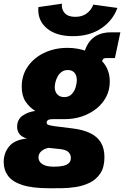

<svg xmlns="http://www.w3.org/2000/svg" viewBox="-66 -795 659 1019"><path d="M195.3 204.1Q106 204.1 53 187Q0 169.9 -23.2 138.4Q-46.4 106.9 -46.4 64.9Q-46.4 17.1 -17.3 -18.1Q11.7 -53.2 76.2 -59.6Q46.9 -69.3 35.9 -85.4Q24.9 -101.6 24.9 -121.6Q24.9 -161.1 54.2 -181.4Q83.5 -201.7 121.1 -206.1Q89.8 -225.6 69.6 -256.1Q49.3 -286.6 49.3 -335Q49.3 -396 81.8 -442.4Q114.3 -488.8 169.4 -514.9Q224.6 -541 292 -541Q351.1 -541 402.3 -520.3Q453.6 -499.5 485.1 -459.5Q516.6 -419.4 516.6 -361.8Q516.6 -317.9 497.8 -281.5Q479 -245.1 445.8 -218.5Q412.6 -191.9 369.4 -177.2Q326.2 -162.6 277.3 -162.6H211.9Q195.3 -162.6 188.5 -157.5Q181.6 -152.3 181.6 -144Q181.6 -136.2 189.7 -132.6Q197.8 -128.9 226.1 -125L319.8 -113.3Q376.5 -106.4 413.8 -87.9Q451.2 -69.3 469.7 -38.1Q488.3 -6.8 488.3 39.1Q488.3 93.3 466.1 126Q443.8 158.7 408.9 175.3Q374 191.9 335 197.8Q295.9 203.6 261 203.9Q226.1 204.1 204.6 204.1ZM213.9 89.4H226.6Q249 89.4 268.1 85.4Q287.1 81.5 298.6 71.5Q310.1 61.5 310.1 42.5Q310.1 24.9 297.1 12Q284.2 -1 247.6 -4.4L190.9 -10.3Q165.5 -4.4 151.9 8.8Q138.2 22 138.2 40.5Q138.2 62.5 158.7 75.9Q179.2 89.4 213.9 89.4ZM274.9 -279.8Q300.3 -279.8 314.9 -295.7Q329.6 -311.5 335.7 -332.8Q341.8 -354 341.8 -369.6Q341.8 -385.3 336.4 -397.5Q331.1 -409.7 320.3 -416.5Q309.6 -423.3 293.9 -423.3Q274.9 -423.3 261.7 -413.8Q248.5 -404.3 240.5 -389.9Q232.4 -375.5 228.5 -360.1Q224.6 -344.7 224.6 -333Q224.6 -316.9 230.7 -304.9Q236.8 -293 248 -286.4Q259.3 -279.8 274.9 -279.8ZM362.3 -429.2 377.4 -500Q390.6 -562 427 -592.8Q463.4 -623.5 524.9 -623.5H572.8L543.9 -486.8H495.6Q486.3 -486.8 481.2 -481.2Q476.1 -475.6 473.1 -461.4L466.3 -429.2ZM320.8 -603Q231.4 -603 181.6 -645.5Q131.8 -688 137.7 -757.3L262.7 -775.4Q259.3 -745.6 277.3 -725.6Q295.4 -705.6 333.5 -705.6Q370.1 -705.6 394.5 -723.9Q418.9 -742.2 429.2 -770.5L557.1 -752.9Q532.7 -685.5 470.9 -644.3Q409.2 -603 320.8 -603Z"/></svg>

Font: Schibsted Grotesk Black
Style: Italic
Weight: 900
Italic angle: -12°
Designer: Bakken & Baeck AS, Henrik Kongsvoll
Foundry: Schibsted ASA
Version: Version 1.100;gftools[0.9.25]